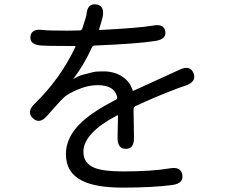

<svg xmlns="http://www.w3.org/2000/svg" viewBox="-20 -812 1040 877"><path d="M539 45Q419 45 356 14Q281 -23 281 -108Q281 -188 355 -256Q407 -304 510 -357Q517 -361 515 -369Q503 -423 426 -423Q380 -423 333 -402Q289 -383 272 -367Q254 -350 238 -331L195 -283Q161 -243 130 -272Q100 -301 138 -338Q255 -451 324 -597Q326 -602 321 -602H282Q201 -602 168 -604Q115 -608 119 -645Q123 -682 175 -675Q201 -672 287 -672L344 -673Q353 -673 356 -682Q375 -740 375 -744Q378 -797 419 -792Q459 -787 449 -735Q447 -724 433 -680Q431 -675 436 -675Q614 -684 678 -695Q729 -705 735 -669Q741 -633 690 -625Q608 -612 414 -604Q403 -604 399 -594Q366 -520 316 -453Q313 -449 317 -452Q340 -466 356 -470Q381 -477 407 -483Q418 -486 452 -486Q502 -486 538 -462.5Q574 -439 585 -401Q586 -396 591 -398L801 -494Q848 -516 864 -478Q879 -440 830 -422L793 -409Q690 -370 600 -328Q590 -323 590 -312L592 -184Q593 -132 555 -132Q516 -132 517 -184L519 -282Q519 -287 515 -285Q361 -204 361 -119Q361 -65 413 -45Q453 -29 542 -29Q674 -29 756 -43Q807 -52 813 -13Q819 26 767 33Q676 45 539 45Z"/></svg>

Font: Resource Han Rounded JP
Style: Regular
Weight: 400
Designer: Cyano Hao (round all glyphs); Ryoko NISHIZUKA 西塚涼子 (kana, bopomofo & ideographs); Paul D. Hunt (Latin, Greek & Cyrillic)
Foundry: Cyano Hao
Version: 0.990